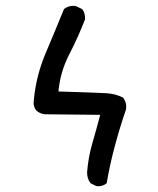

<svg xmlns="http://www.w3.org/2000/svg" viewBox="-20 -642 540 657"><path d="M310 -5 290 -15Q278 -30 278 -52Q282 -104 296 -152Q310 -200 323 -249L133 -251Q117 -253 105 -263Q92 -278 96 -302Q104 -384 136 -459.5Q168 -535 199 -611Q217 -625 240 -621L261 -611Q272 -598 271 -576Q248 -516 217 -456Q186 -396 180 -329Q313 -325 344.5 -323Q376 -321 401 -308Q415 -290 411 -267Q390 -206 373 -142.5Q356 -79 345 -15Q331 -3 310 -5Z"/></svg>

Font: Kosefont JP
Style: Regular
Weight: 400
Designer: Nozomi Seto 瀬戸のぞみ
Version: Version 3.00;June 19, 2020